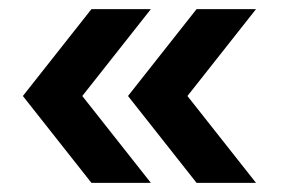

<svg xmlns="http://www.w3.org/2000/svg" viewBox="-20 -460 630 420"><path d="M410 -440 260 -250 410 -60H540L390 -250L540 -440ZM180 -440 30 -250 180 -60H310L160 -250L310 -440Z"/></svg>

Font: Abibas
Style: Medium
Weight: 500
Version: Version 0.3